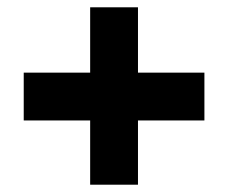

<svg xmlns="http://www.w3.org/2000/svg" viewBox="-20 -617 626 526"><path d="M358 -418H540V-287H358V-111H227V-287H45V-418H227V-597H358Z"/></svg>

Font: Noto Kufi Arabic Black
Style: Regular
Weight: 900
Designer: Monotype Design Team, David Williams, Khaled Hosny
Foundry: Google LLC
Version: Version 2.109; ttfautohint (v1.8.4.7-5d5b)